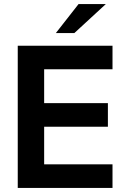

<svg xmlns="http://www.w3.org/2000/svg" viewBox="-20 -921 618 941"><path d="M67 0V-697H531.4V-581.4H196.4V-415.4H508.8V-299.8H196.4V-115.6H531.4V0ZM253.6 -758.8 365 -901H498.6L344.2 -758.8Z"/></svg>

Font: Hanken Grotesk
Style: Regular
Weight: 400
Designer: Alfredo Marco Pradil
Foundry: Hanken Design Co.
Version: Version 3.013